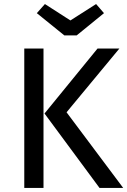

<svg xmlns="http://www.w3.org/2000/svg" viewBox="-20 -929 629 949"><path d="M200 -368 472 0H589L309 -374L570 -689H462ZM100 0H195V-689H100ZM162 -864 298 -754H359L494 -864L455 -909L328 -828L202 -909Z"/></svg>

Font: FiraGO Unicode
Style: Regular
Weight: 400
Designer: bBox Type
Foundry: bBox Type GmbH
Version: Version 1.001;PS 001.001;hotconv 1.0.88;makeotf.lib2.5.64775